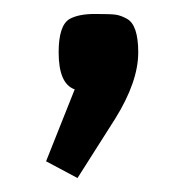

<svg xmlns="http://www.w3.org/2000/svg" viewBox="-20 -119 280 275"><path d="M162 -92Q178 -83 178 -44Q178 -2 145 51L91 136L46 112L87 9Q64 1 64 -44Q64 -83 80 -92Q93 -99 115.5 -99Q138 -99 145.5 -98Q153 -97 162 -92Z"/></svg>

Font: Strait
Style: Regular
Weight: 400
Width: 3
Designer: Eduardo Rodriguez Tunni
Foundry: Eduardo Rodriguez Tunni
Version: Version 1.001